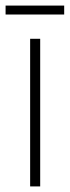

<svg xmlns="http://www.w3.org/2000/svg" viewBox="-38 -668 250 688"><path d="M106 0H70V-529H106ZM192 -648V-616H-18V-648Z"/></svg>

Font: Noto Sans Lao ExtraCondensed ExtraLight
Style: Regular
Weight: 200
Width: 2
Designer: Monotype Design Team
Foundry: Monotype Imaging Inc.
Version: Version 2.003; ttfautohint (v1.8.4.7-5d5b)